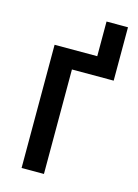

<svg xmlns="http://www.w3.org/2000/svg" viewBox="-108 -753 585 813"><g transform="rotate(15 185.0 -346.0)"><path d="M350 -692V-458H167V0H69V-540H256V-692Z"/></g></svg>

Font: Noto Sans Condensed Medium
Style: Regular
Weight: 500
Width: 3
Designer: Monotype Design Team
Foundry: Monotype Imaging Inc.
Version: Version 2.013; ttfautohint (v1.8.4.7-5d5b)